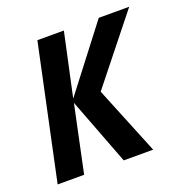

<svg xmlns="http://www.w3.org/2000/svg" viewBox="-103 -635 701 729"><g transform="rotate(-20 247.5 -270.5)"><path d="M9 0H116L173 -270L276 0H395L283 -275L495 -541H372L176 -286L231 -541H124Z"/></g></svg>

Font: Noto Sans Display SemiCondensed Medium
Style: Italic
Weight: 500
Width: 4
Italic angle: -12°
Designer: Monotype Design Team
Foundry: Monotype Imaging Inc.
Version: Version 1.900